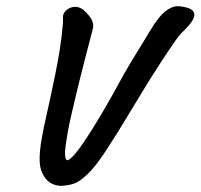

<svg xmlns="http://www.w3.org/2000/svg" viewBox="-20 -597 656 628"><path d="M543 -573.2Q560.1 -580.6 589.8 -572.5Q619.6 -564.5 615.2 -543.9Q613.8 -538.6 611.3 -533.4Q608.9 -528.3 603.8 -521.7Q598.6 -515.1 596.4 -512.5Q594.2 -509.8 586.4 -501.7Q578.6 -493.7 578.1 -493.2Q568.4 -484.9 554.2 -464.8Q531.2 -431.6 507.8 -395.8Q484.4 -359.9 469.2 -335.4Q454.1 -311 419.2 -253.4Q384.3 -195.8 361.8 -159.2Q357.9 -153.3 345.7 -134.3Q333.5 -115.2 325.7 -103Q317.9 -90.8 304.2 -72Q290.5 -53.2 279.3 -40.8Q268.1 -28.3 253.7 -16.1Q239.3 -3.9 226.1 2Q220.7 4.4 211.4 6.6Q202.1 8.8 187.7 10.5Q173.3 12.2 158 7.1Q142.6 2 131.8 -9.8Q115.7 -28.3 111.3 -53.7Q106.9 -79.1 113.8 -127.9Q118.7 -157.7 123.8 -182.1Q128.9 -206.5 135 -233.6Q141.1 -260.7 144 -273.9Q164.1 -368.2 167 -386.2Q176.3 -433.1 181.6 -478.5Q187 -523.9 186 -540Q185.1 -552.2 195.8 -562.5Q206.5 -572.8 221.9 -574.5Q237.3 -576.2 252.9 -564.9Q274.9 -544.4 281.2 -530Q287.6 -515.6 283.2 -501Q259.3 -410.2 241.2 -337.9Q232.9 -304.2 227.1 -279.8Q221.2 -255.4 213.6 -222.4Q206.1 -189.5 201.9 -166.5Q197.8 -143.6 194.8 -121.6Q191.9 -99.6 193.1 -87.4Q194.3 -75.2 199.2 -73.2Q206.1 -70.8 226.6 -95Q247.1 -119.1 285.9 -181.2Q324.7 -243.2 374 -334Q399.4 -380.9 458 -475.1Q461.4 -480.5 470 -494.9Q478.5 -509.3 484.9 -518.6Q491.2 -527.8 500.5 -539.6Q509.8 -551.3 520.5 -559.8Q531.2 -568.4 543 -573.2Z"/></svg>

Font: Florida Vibes
Style: Regular
Weight: 400
Italic angle: -30°
Designer: Turbologo.com
Foundry: Turbologo.com
Version: Version 1.000;hotconv 1.0.109;makeotfexe 2.5.65596